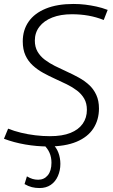

<svg xmlns="http://www.w3.org/2000/svg" viewBox="-30 -730 572 970"><path d="M514 -680 494 -629Q456 -644 416.5 -651Q377 -658 333 -658Q276 -658 234 -641.5Q192 -625 169 -595Q146 -565 146 -525Q146 -493 159.5 -469.5Q173 -446 196 -428.5Q219 -411 248 -396.5Q277 -382 308 -368Q339 -354 368 -338Q397 -322 420 -301Q443 -280 456.5 -250.5Q470 -221 470 -182Q470 -125 442 -81.5Q414 -38 357 -14Q300 10 213 10Q156 10 98 0Q40 -10 -10 -29L11 -80Q41 -68 76 -59.5Q111 -51 148.5 -46.5Q186 -42 222 -42Q285 -42 326 -58.5Q367 -75 388 -105Q409 -135 409 -175Q409 -208 395.5 -231.5Q382 -255 359 -272.5Q336 -290 307.5 -304Q279 -318 248 -332Q217 -346 188 -362Q159 -378 135.5 -399.5Q112 -421 98.5 -450.5Q85 -480 85 -521Q85 -578 114.5 -620.5Q144 -663 201.5 -686.5Q259 -710 341 -710Q373 -710 401 -706.5Q429 -703 457 -697Q485 -691 514 -680ZM94 200 106 161Q121 170 134.5 174Q148 178 163 178Q193 178 211.5 155.5Q230 133 230 92Q230 65 220.5 42.5Q211 20 188 -2H236Q255 15 265 41.5Q275 68 275 98Q275 131 262.5 159.5Q250 188 226.5 204Q203 220 170 220Q149 220 131 215.5Q113 211 94 200Z"/></svg>

Font: Georama Light
Style: Italic
Weight: 300
Italic angle: -9°
Designer: Jean-Baptiste Levee
Foundry: Production Type
Version: Version 1.001